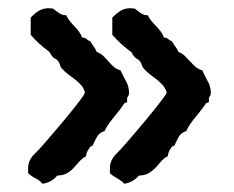

<svg xmlns="http://www.w3.org/2000/svg" viewBox="-20 -525 573 470"><path d="M249 -106.9Q248.5 -117.7 250.5 -125Q252.4 -132.3 256.3 -138.2Q260.3 -144 265.6 -149.4Q271 -154.8 277.8 -162.1Q282.7 -167.5 292 -178.2Q301.3 -189 312.7 -202.4Q324.2 -215.8 336.7 -230.7Q349.1 -245.6 359.6 -258.8Q370.1 -272 377.9 -282.5Q385.7 -293 388.2 -297.9Q385.3 -308.6 378.7 -316.2Q372.1 -323.7 364 -330.1Q356 -336.4 347.7 -342.5Q339.4 -348.6 333 -356Q328.6 -360.4 326.7 -366.9Q324.7 -373.5 319.8 -377.9Q317.4 -380.4 314.9 -381.3Q312.5 -382.3 310.1 -384.8Q306.2 -388.7 304 -393.3Q301.8 -397.9 296.9 -400.9Q285.6 -409.2 274.9 -419.2Q264.2 -429.2 254.9 -439.9V-481.9Q264.2 -491.7 274.7 -498.3Q285.2 -504.9 298.8 -504.9Q302.2 -504.9 304.9 -504.4Q307.6 -503.9 310.1 -503.9Q313.5 -501.5 317.1 -498.5Q320.8 -495.6 324.7 -492.9Q328.6 -490.2 333 -488.8Q337.4 -487.3 341.8 -487.8Q345.2 -480 350.8 -473.4Q356.4 -466.8 362.3 -460.7Q368.2 -454.6 373.3 -448Q378.4 -441.4 380.9 -433.1Q387.7 -433.1 391.4 -429.7Q395 -426.3 400.9 -423.8Q404.8 -417 409.4 -410.9Q414.1 -404.8 417 -397.9Q425.8 -394.5 432.4 -388.2Q439 -381.8 445.3 -374.8Q451.7 -367.7 458.5 -361.6Q465.3 -355.5 475.1 -353Q481 -339.4 488.5 -326.2Q496.1 -313 496.1 -297.9Q496.1 -292.5 493.7 -289.6Q491.2 -286.6 491.2 -282.2Q491.2 -278.3 491.5 -278.3Q491.7 -278.3 491.2 -274.9L483.9 -272Q478.5 -263.2 471.9 -254.9Q465.3 -246.6 458.7 -238.5Q452.1 -230.5 446 -221.9Q439.9 -213.4 436 -204.1Q423.3 -200.2 417.5 -189.9Q411.6 -179.7 407.2 -168.9L400.9 -166Q397 -160.6 394 -154.8Q391.1 -148.9 391.1 -143.1Q380.4 -137.2 373.5 -128.9Q366.7 -120.6 359.6 -113.3Q352.5 -106 343.5 -100.8Q334.5 -95.7 319.8 -95.2Q313 -86.9 303.7 -81.8Q294.4 -76.7 284.2 -75.2Q280.8 -79.1 276.4 -82.3Q272 -85.4 267.1 -88.4Q262.2 -91.3 257.6 -94.2Q252.9 -97.2 249 -101.1ZM48.8 -106.9Q48.3 -117.7 50.3 -125Q52.2 -132.3 56.2 -138.2Q60.1 -144 65.7 -149.4Q71.3 -154.8 78.1 -162.1Q83 -167.5 92.3 -178.2Q101.6 -189 113 -202.4Q124.5 -215.8 137 -230.7Q149.4 -245.6 159.9 -258.8Q170.4 -272 178.2 -282.5Q186 -293 188 -297.9Q185.5 -308.6 179 -316.2Q172.4 -323.7 164.3 -330.1Q156.2 -336.4 147.7 -342.5Q139.2 -348.6 132.8 -356Q128.4 -360.4 126.5 -366.9Q124.5 -373.5 120.1 -377.9Q117.7 -380.4 115 -381.3Q112.3 -382.3 109.9 -384.8Q106 -388.7 103.8 -393.3Q101.6 -397.9 97.2 -400.9Q85.9 -409.2 75 -419.2Q64 -429.2 55.2 -439.9V-481.9Q64 -491.7 74.7 -498.3Q85.4 -504.9 99.1 -504.9Q102.1 -504.9 104.7 -504.4Q107.4 -503.9 109.9 -503.9Q113.3 -501.5 116.9 -498.5Q120.6 -495.6 124.8 -492.9Q128.9 -490.2 133.3 -488.8Q137.7 -487.3 142.1 -487.8Q145.5 -480 150.9 -473.4Q156.2 -466.8 162.1 -460.7Q168 -454.6 173.1 -448Q178.2 -441.4 181.2 -433.1Q188 -433.1 191.4 -429.7Q194.8 -426.3 201.2 -423.8Q205.1 -417 209.5 -410.9Q213.9 -404.8 216.8 -397.9Q226.1 -394.5 232.7 -388.2Q239.3 -381.8 245.4 -374.8Q251.5 -367.7 258.3 -361.6Q265.1 -355.5 274.9 -353Q281.2 -339.4 288.6 -326.2Q295.9 -313 295.9 -297.9Q295.9 -292.5 293.5 -289.6Q291 -286.6 291 -282.2Q291 -278.3 291.3 -278.3Q291.5 -278.3 291 -274.9L284.2 -272Q278.8 -263.2 272.2 -254.9Q265.6 -246.6 259 -238.5Q252.4 -230.5 246.3 -221.9Q240.2 -213.4 235.8 -204.1Q223.1 -200.2 217.3 -189.9Q211.4 -179.7 207 -168.9L201.2 -166Q197.3 -160.6 194.1 -154.8Q190.9 -148.9 190.9 -143.1Q180.7 -137.2 173.6 -128.9Q166.5 -120.6 159.7 -113.3Q152.8 -106 143.8 -100.8Q134.8 -95.7 120.1 -95.2Q106 -78.1 84 -75.2Q77.1 -83.5 67.1 -88.4Q57.1 -93.3 48.8 -101.1Z"/></svg>

Font: Margarine
Style: Regular
Weight: 400
Designer: Astigmatic (AOETI)
Foundry: Astigmatic (AOETI)
Version: Version 1.000